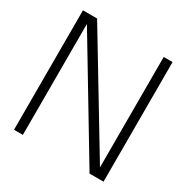

<svg xmlns="http://www.w3.org/2000/svg" viewBox="-161 -839 948 976"><g transform="rotate(30 313.0 -351.0)"><path d="M576 0H494L102 -652V-1H50V-702H133L524 -54V-702H576Z"/></g></svg>

Font: Kulim Park ExtraLight
Style: Regular
Weight: 275
Designer: Noponies / Dale Sattler
Foundry: Noponies
Version: Version 1.000; ttfautohint (v1.8.3)